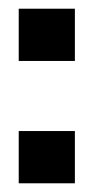

<svg xmlns="http://www.w3.org/2000/svg" viewBox="-20 -421 215 441"><path d="M23 0V-120H152V0ZM23 -281V-401H152V-281Z"/></svg>

Font: Rokkitt SemiBold ExtraBold
Style: Regular
Weight: 800
Version: Version 3.103